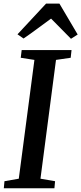

<svg xmlns="http://www.w3.org/2000/svg" viewBox="-22 -1012 437 1032"><path d="M-1.5 0 2 -38 79 -51.5 163 -690 89.5 -701.5 94.5 -743H362.5L358 -701.5L279 -690L195.5 -51.5L274 -38L270.5 0ZM72 -827.5 225.5 -992.5H297.5L395.5 -826.5L359.5 -803.5Q332.5 -830.5 306 -857.8Q279.5 -885 252.5 -912Q215 -885 179.2 -858.2Q143.5 -831.5 104.5 -805Z"/></svg>

Font: Merriweather 36pt Medium
Style: Italic
Weight: 500
Italic angle: -7.8°
Version: Version 2.101